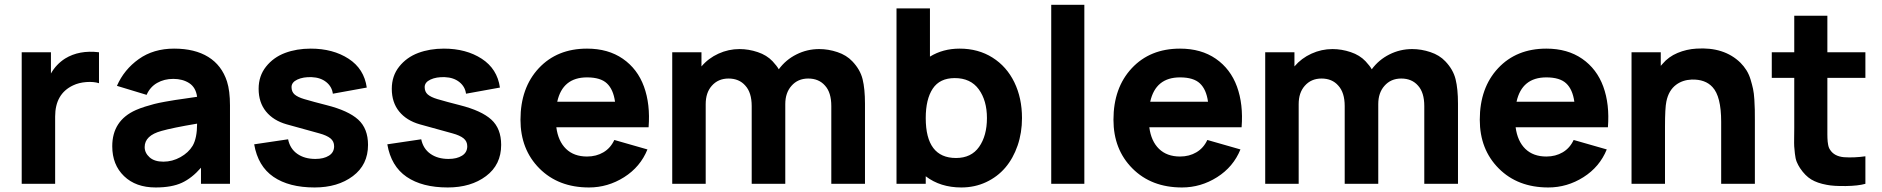

<svg xmlns="http://www.w3.org/2000/svg" viewBox="-20 -786 8048 821"><path d="M258.3 -535.6Q318.8 -572.8 403.3 -562.5V-430.2Q380.4 -437.5 348.6 -435.1Q316.9 -432.6 292.5 -420.9Q215.8 -384.8 215.8 -287.6V0H72.8V-562.5H197.8V-471.7Q220.2 -511.2 258.3 -535.6Z M963.4 0H839.4V-68.8Q800.8 -24.4 757.6 -4.4Q714.4 15.6 645.5 15.6Q560.5 15.6 510.3 -33Q460 -81.5 460 -160.6Q460 -270.5 561 -315.4Q578.6 -323.2 600.6 -330.1Q622.6 -336.9 639.4 -341.3Q656.2 -345.7 686 -351.1Q715.8 -356.4 729 -358.4Q742.2 -360.4 778.1 -365.5Q814 -370.6 822.8 -372.1Q817.4 -412.1 789.3 -430.4Q761.2 -448.7 720.7 -448.7Q682.1 -448.7 651.9 -431.4Q621.6 -414.1 606.9 -380.4L480 -418.9Q510.7 -488.8 573.5 -533.4Q636.2 -578.1 724.6 -578.1Q813 -578.1 870.6 -542.5Q928.2 -506.8 950.7 -437.5Q963.4 -397.5 963.4 -335.4ZM803.7 -162.6Q822.8 -195.3 822.8 -257.3Q716.3 -239.3 670.4 -226.1Q598.6 -206.5 598.6 -157.2Q598.6 -132.3 619.4 -113.5Q640.1 -94.7 678.7 -94.7Q716.8 -94.7 751.5 -114Q786.1 -133.3 803.7 -162.6Z M1548.3 -411.6 1403.3 -385.3Q1399.4 -415.5 1375 -435.1Q1350.6 -454.6 1313 -456.1Q1276.4 -457.5 1251.5 -445.8Q1226.6 -434.1 1226.6 -413.6Q1226.6 -393.6 1239.7 -382.1Q1252.9 -370.6 1280.8 -362.3Q1322.3 -350.1 1376.5 -336.4Q1469.2 -313 1511.5 -274.7Q1553.7 -236.3 1553.7 -166.5Q1553.7 -81.5 1489 -33Q1424.3 15.6 1325.2 15.6Q1215.8 15.6 1149.4 -29.8Q1083 -75.2 1066.9 -168.9L1211.9 -190.4Q1220.2 -149.9 1251.2 -128.2Q1282.2 -106.4 1328.6 -106.4Q1364.3 -106.4 1386.5 -120.4Q1408.7 -134.3 1408.7 -160.6Q1408.7 -181.6 1393.1 -194.3Q1377.4 -207 1345.2 -215.8Q1221.7 -250 1205.6 -254.4Q1148.9 -270.5 1117.4 -309.3Q1085.9 -348.1 1085.9 -406.2Q1085.9 -461.4 1117.7 -501.2Q1149.4 -541 1199 -559.6Q1248.5 -578.1 1308.6 -578.1Q1403.8 -578.1 1470.5 -534.9Q1537.1 -491.7 1548.3 -411.6Z M2117.7 -411.6 1972.7 -385.3Q1968.8 -415.5 1944.3 -435.1Q1919.9 -454.6 1882.3 -456.1Q1845.7 -457.5 1820.8 -445.8Q1795.9 -434.1 1795.9 -413.6Q1795.9 -393.6 1809.1 -382.1Q1822.3 -370.6 1850.1 -362.3Q1891.6 -350.1 1945.8 -336.4Q2038.6 -313 2080.8 -274.7Q2123 -236.3 2123 -166.5Q2123 -81.5 2058.3 -33Q1993.7 15.6 1894.5 15.6Q1785.2 15.6 1718.8 -29.8Q1652.3 -75.2 1636.2 -168.9L1781.2 -190.4Q1789.6 -149.9 1820.6 -128.2Q1851.6 -106.4 1897.9 -106.4Q1933.6 -106.4 1955.8 -120.4Q1978 -134.3 1978 -160.6Q1978 -181.6 1962.4 -194.3Q1946.8 -207 1914.6 -215.8Q1791 -250 1774.9 -254.4Q1718.3 -270.5 1686.8 -309.3Q1655.3 -348.1 1655.3 -406.2Q1655.3 -461.4 1687 -501.2Q1718.8 -541 1768.3 -559.6Q1817.9 -578.1 1877.9 -578.1Q1973.1 -578.1 2039.8 -534.9Q2106.4 -491.7 2117.7 -411.6Z M2358.9 -241.7Q2366.7 -182.1 2400.4 -149.4Q2434.1 -116.7 2490.2 -116.7Q2529.8 -116.7 2560.3 -134.8Q2590.8 -152.8 2606.9 -187.5L2748.5 -147Q2718.3 -72.3 2648.7 -28.3Q2579.1 15.6 2498.5 15.6Q2367.7 15.6 2286.6 -65.7Q2205.6 -147 2205.6 -273.9Q2205.6 -410.6 2283.9 -494.4Q2362.3 -578.1 2490.2 -578.1Q2580.6 -578.1 2643.3 -534.7Q2706.1 -491.2 2733.6 -415.8Q2761.2 -340.3 2753.4 -241.7ZM2490.2 -455.1Q2385.7 -455.1 2362.8 -351.1H2609.9Q2602.5 -403.8 2575.2 -429.4Q2547.9 -455.1 2490.2 -455.1Z M3624.5 -523.9Q3658.2 -488.8 3668.5 -447.3Q3678.7 -405.8 3678.7 -342.8V0H3534.7V-332.5Q3534.7 -390.6 3507.8 -419.9Q3481.4 -450.2 3436 -450.2Q3391.6 -450.2 3364.3 -418.9Q3337.9 -389.2 3337.9 -340.8V0H3194.3V-332.5Q3194.3 -390.1 3167 -419.9Q3140.6 -450.2 3095.2 -450.2Q3050.8 -450.2 3023.4 -418.9Q2997.6 -389.6 2997.6 -340.8V0H2854.5V-562.5H2979.5V-502Q3009.3 -537.1 3052.2 -556.6Q3095.2 -576.2 3142.1 -576.2Q3181.2 -576.2 3220 -563.2Q3258.8 -550.3 3283.7 -523.9Q3302.2 -503.9 3310.1 -489.7Q3339.8 -530.3 3385.5 -553.2Q3431.2 -576.2 3482.9 -576.2Q3522 -576.2 3560.8 -563.2Q3599.6 -550.3 3624.5 -523.9Z M4083.5 -578.1Q4163.1 -578.1 4223.9 -539.8Q4284.7 -501.5 4317.4 -434.1Q4350.1 -366.7 4350.1 -281.2Q4350.1 -218.3 4331.3 -163.6Q4312.5 -108.9 4278.8 -69.3Q4245.1 -29.8 4196.5 -7.1Q4147.9 15.6 4090.8 15.6Q4001 15.6 3938.5 -32.2V0H3813.5V-750H3956.5V-543.9Q4012.2 -578.1 4083.5 -578.1ZM4067.9 -110.4Q4133.3 -110.4 4166.7 -158Q4200.2 -205.6 4200.2 -281.2Q4200.2 -356 4165.3 -404.1Q4130.4 -452.1 4062.5 -452.1Q3998.5 -452.1 3968.5 -407Q3938.5 -361.8 3938.5 -281.2Q3938.5 -110.4 4067.9 -110.4Z M4475.1 0H4616.7V-765.6H4475.1Z M4894.5 -241.7Q4902.3 -182.1 4936 -149.4Q4969.7 -116.7 5025.9 -116.7Q5065.4 -116.7 5095.9 -134.8Q5126.5 -152.8 5142.6 -187.5L5284.2 -147Q5253.9 -72.3 5184.3 -28.3Q5114.7 15.6 5034.2 15.6Q4903.3 15.6 4822.3 -65.7Q4741.2 -147 4741.2 -273.9Q4741.2 -410.6 4819.6 -494.4Q4897.9 -578.1 5025.9 -578.1Q5116.2 -578.1 5179 -534.7Q5241.7 -491.2 5269.3 -415.8Q5296.9 -340.3 5289.1 -241.7ZM5025.9 -455.1Q4921.4 -455.1 4898.4 -351.1H5145.5Q5138.2 -403.8 5110.8 -429.4Q5083.5 -455.1 5025.9 -455.1Z M6160.2 -523.9Q6193.8 -488.8 6204.1 -447.3Q6214.4 -405.8 6214.4 -342.8V0H6070.3V-332.5Q6070.3 -390.6 6043.5 -419.9Q6017.1 -450.2 5971.7 -450.2Q5927.2 -450.2 5899.9 -418.9Q5873.5 -389.2 5873.5 -340.8V0H5730V-332.5Q5730 -390.1 5702.6 -419.9Q5676.3 -450.2 5630.9 -450.2Q5586.4 -450.2 5559.1 -418.9Q5533.2 -389.6 5533.2 -340.8V0H5390.1V-562.5H5515.1V-502Q5544.9 -537.1 5587.9 -556.6Q5630.9 -576.2 5677.7 -576.2Q5716.8 -576.2 5755.6 -563.2Q5794.4 -550.3 5819.3 -523.9Q5837.9 -503.9 5845.7 -489.7Q5875.5 -530.3 5921.1 -553.2Q5966.8 -576.2 6018.6 -576.2Q6057.6 -576.2 6096.4 -563.2Q6135.3 -550.3 6160.2 -523.9Z M6460.9 -241.7Q6468.8 -182.1 6502.4 -149.4Q6536.1 -116.7 6592.3 -116.7Q6631.8 -116.7 6662.4 -134.8Q6692.9 -152.8 6709 -187.5L6850.6 -147Q6820.3 -72.3 6750.7 -28.3Q6681.2 15.6 6600.6 15.6Q6469.7 15.6 6388.7 -65.7Q6307.6 -147 6307.6 -273.9Q6307.6 -410.6 6386 -494.4Q6464.4 -578.1 6592.3 -578.1Q6682.6 -578.1 6745.4 -534.7Q6808.1 -491.2 6835.7 -415.8Q6863.3 -340.3 6855.5 -241.7ZM6592.3 -455.1Q6487.8 -455.1 6464.8 -351.1H6711.9Q6704.6 -403.8 6677.2 -429.4Q6649.9 -455.1 6592.3 -455.1Z M7422.4 -517.6Q7437 -502.9 7448 -485.4Q7459 -467.8 7465.6 -445.8Q7472.2 -423.8 7476.1 -405.8Q7480 -387.7 7481.7 -360.4Q7483.4 -333 7483.6 -317.1Q7483.9 -301.3 7483.9 -272V0H7339.8V-265.6Q7339.8 -374 7302.7 -413.6Q7272 -447.3 7213.9 -445.8Q7175.3 -444.3 7147.5 -423.8Q7115.2 -399.9 7105.5 -352.1Q7099.6 -324.7 7099.6 -244.6V0H6956.5V-562.5H7081.5V-504.4Q7086.9 -509.8 7088.9 -512.7Q7114.7 -543.5 7153.3 -559.6Q7191.9 -575.7 7233.9 -578.1Q7352.5 -585.9 7422.4 -517.6Z M7793.9 -453.1V-247.1Q7793.9 -241.2 7793.9 -229Q7793.9 -216.8 7793.9 -211.2Q7793.9 -205.6 7794.2 -195.8Q7794.4 -186 7795.2 -180.4Q7795.9 -174.8 7797.1 -167.7Q7798.3 -160.6 7800.3 -155.5Q7802.2 -150.4 7805.2 -146Q7822.8 -117.7 7864.7 -113.8Q7908.2 -110.8 7956.5 -117.7V0Q7925.3 8.8 7873 9.5Q7820.8 10.3 7791.5 4.4Q7751 -2.9 7725.1 -18.6Q7699.2 -34.2 7677.2 -66.9Q7668.5 -80.1 7662.8 -94Q7657.2 -107.9 7655 -129.6Q7652.8 -151.4 7652.1 -160.4Q7651.4 -169.4 7651.9 -201.2Q7652.3 -232.9 7652.3 -238.8V-453.1H7556.2V-562.5H7652.3V-718.8H7793.9V-562.5H7956.5V-453.1Z"/></svg>

Font: Manrope3 ExtraBold
Style: Bold
Weight: 800
Width: 4
Designer: Mikhail Sharanda
Foundry: Mikhail Sharanda
Version: Version 3.000;PS 003.000;hotconv 1.0.88;makeotf.lib2.5.64775